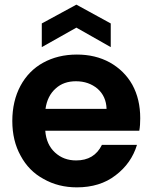

<svg xmlns="http://www.w3.org/2000/svg" viewBox="-20 -798 657 827"><path d="M584 -289C584 -289 584 -289 584 -289C584 -343 573 -391 550 -433C527 -474 494 -506 453 -529C411 -552 364 -563 311 -563C311 -563 311 -563 311 -563C256 -563 208 -551 166 -528C124 -505 91 -471 68 -428C45 -385 33 -334 33 -277C33 -277 33 -277 33 -277C33 -220 45 -170 69 -127C92 -84 125 -50 168 -27C210 -3 258 9 311 9C311 9 311 9 311 9C377 9 433 -8 478 -43C523 -77 554 -121 570 -174C570 -174 419 -174 419 -174C419 -174 419 -174 419 -174C397 -129 360 -107 308 -107C308 -107 308 -107 308 -107C272 -107 242 -118 217 -141C192 -164 178 -195 175 -235C175 -235 580 -235 580 -235C580 -235 580 -235 580 -235C583 -251 584 -269 584 -289ZM176 -329C176 -329 176 -329 176 -329C181 -366 196 -396 220 -417C243 -438 272 -448 307 -448C307 -448 307 -448 307 -448C344 -448 375 -437 400 -416C425 -394 438 -365 439 -329C439 -329 176 -329 176 -329ZM457 -595C457 -595 457 -697 457 -697C457 -697 309 -778 309 -778C309 -778 160 -697 160 -697C160 -697 160 -595 160 -595C160 -595 309 -679 309 -679C309 -679 457 -595 457 -595Z"/></svg>

Font: Girnar Poppins
Style: SemiBold
Weight: 500
Designer: Ninad Kale (Devanagari), Jonny Pinhorn (Latin)
Foundry: Indian Type Foundry
Version: ""